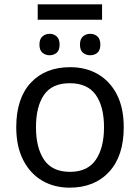

<svg xmlns="http://www.w3.org/2000/svg" viewBox="-20 -856 645 886"><path d="M451 -836V-765H154V-836ZM209 -700Q228 -700 241.5 -688Q255 -676 255 -650Q255 -624 241.5 -612.5Q228 -601 209 -601Q190 -601 176 -612.5Q162 -624 162 -650Q162 -676 176 -688Q190 -700 209 -700ZM396 -700Q416 -700 429.5 -688Q443 -676 443 -650Q443 -624 429.5 -612.5Q416 -601 396 -601Q377 -601 363 -612.5Q349 -624 349 -650Q349 -676 363 -688Q377 -700 396 -700ZM551 -269Q551 -136 483.5 -63Q416 10 301 10Q230 10 174.5 -22.5Q119 -55 87 -117.5Q55 -180 55 -269Q55 -402 122 -474Q189 -546 304 -546Q377 -546 432.5 -513.5Q488 -481 519.5 -419.5Q551 -358 551 -269ZM146 -269Q146 -174 183.5 -118.5Q221 -63 303 -63Q384 -63 422 -118.5Q460 -174 460 -269Q460 -364 422 -418Q384 -472 302 -472Q220 -472 183 -418Q146 -364 146 -269Z"/></svg>

Font: Go Noto Current
Style: Regular
Weight: 400
Designer: Monotype Design Team
Foundry: Monotype Imaging Inc.
Version: Version 2.007; ttfautohint (v1.8) -l 8 -r 50 -G 200 -x 14 -D